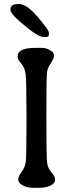

<svg xmlns="http://www.w3.org/2000/svg" viewBox="-20 -917 362 930"><path d="M30.8 -868.2V-873Q30.8 -897.5 67.9 -897.5H70.3Q97.7 -897.5 127.9 -870.8Q158.2 -844.2 204.1 -783.2Q216.8 -766.1 216.8 -758.3V-749Q216.8 -737.3 199.7 -737.3H194.8Q169.9 -737.3 125.5 -772Q30.8 -845.7 30.8 -868.2ZM169.4 -7.3H142.1Q110.4 -7.3 89.4 -19.5Q68.4 -31.2 68.4 -46.9Q68.4 -62.5 84.7 -84.5Q101.1 -106.4 104.7 -131.8Q108.4 -157.2 108.4 -343.8Q108.4 -530.3 104 -560.1Q99.6 -589.8 82.3 -610.1Q64.9 -630.4 64.9 -642.6Q64.9 -685.1 149.4 -685.1H185.1Q208 -685.1 231.9 -667.5Q241.7 -660.2 241.7 -646.7Q241.7 -633.3 226.3 -611.3Q210.9 -589.4 207.8 -567.6Q204.6 -545.9 204.6 -349.9Q204.6 -153.8 208.3 -127.9Q211.9 -102.1 229 -82.5Q246.1 -63 246.1 -50.3V-42.5Q246.1 -33.7 235.8 -25.4Q213.4 -7.3 169.4 -7.3Z"/></svg>

Font: Averia Libre Light
Style: Regular
Weight: 300
Version: Version 1.002